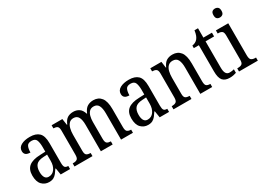

<svg xmlns="http://www.w3.org/2000/svg" viewBox="-23 -1465 2973 2182"><g transform="rotate(-30 1463.5 -373.5)"><path d="M173 10Q118 10 80 -29Q42 -68 42 -150Q42 -230 90 -268Q138 -306 236 -309L306 -312V-373Q306 -429 292.5 -463Q279 -497 230 -497Q183 -497 169 -466.5Q155 -436 155 -388Q77 -388 77 -450Q77 -497 121.5 -521.5Q166 -546 236 -546Q315 -546 355.5 -507Q396 -468 396 -372V-113Q396 -71 407.5 -56Q419 -41 448 -41H451V0H328L314 -87H308Q290 -59 272.5 -37Q255 -15 232 -2.5Q209 10 173 10ZM199 -45Q249 -45 278 -86Q307 -127 307 -191V-273L256 -270Q187 -266 160.5 -234.5Q134 -203 134 -144Q134 -98 149.5 -71.5Q165 -45 199 -45Z M509 0V-41H522Q550 -41 567.5 -53.5Q585 -66 585 -113V-426Q585 -471 567 -483Q549 -495 520 -495H518V-536H659L671 -454H676Q698 -507 729.5 -526.5Q761 -546 806 -546Q847 -546 880 -525Q913 -504 930 -450H934Q957 -506 991 -526Q1025 -546 1069 -546Q1135 -546 1172 -499Q1209 -452 1209 -349V-113Q1209 -66 1227 -53.5Q1245 -41 1274 -41H1276V0H1120V-346Q1120 -412 1101 -447.5Q1082 -483 1037 -483Q1002 -483 981.5 -462.5Q961 -442 952 -408Q943 -374 943 -334V-113Q943 -66 961 -53.5Q979 -41 1007 -41H1010V0H855V-346Q855 -412 836 -447.5Q817 -483 772 -483Q736 -483 715 -460.5Q694 -438 684.5 -401Q675 -364 675 -321V-108Q675 -64 694.5 -52.5Q714 -41 743 -41H745V0Z M1472 10Q1417 10 1379 -29Q1341 -68 1341 -150Q1341 -230 1389 -268Q1437 -306 1535 -309L1605 -312V-373Q1605 -429 1591.5 -463Q1578 -497 1529 -497Q1482 -497 1468 -466.5Q1454 -436 1454 -388Q1376 -388 1376 -450Q1376 -497 1420.5 -521.5Q1465 -546 1535 -546Q1614 -546 1654.5 -507Q1695 -468 1695 -372V-113Q1695 -71 1706.5 -56Q1718 -41 1747 -41H1750V0H1627L1613 -87H1607Q1589 -59 1571.5 -37Q1554 -15 1531 -2.5Q1508 10 1472 10ZM1498 -45Q1548 -45 1577 -86Q1606 -127 1606 -191V-273L1555 -270Q1486 -266 1459.5 -234.5Q1433 -203 1433 -144Q1433 -98 1448.5 -71.5Q1464 -45 1498 -45Z M1808 0V-41H1816Q1845 -41 1864.5 -53.5Q1884 -66 1884 -113V-427Q1884 -471 1864.5 -483Q1845 -495 1818 -495H1813V-536H1959L1970 -454H1974Q1997 -507 2029.5 -526.5Q2062 -546 2107 -546Q2174 -546 2211.5 -499Q2249 -452 2249 -349V-113Q2249 -66 2266 -53.5Q2283 -41 2312 -41H2316V0H2160V-346Q2160 -411 2141 -447.5Q2122 -484 2074 -484Q2036 -484 2013.5 -461Q1991 -438 1982 -400.5Q1973 -363 1973 -321V-108Q1973 -64 1992 -52.5Q2011 -41 2039 -41H2044V0Z M2543 10Q2481 10 2451.5 -24.5Q2422 -59 2422 -145V-487H2356V-520Q2378 -524 2395.5 -532.5Q2413 -541 2427 -557Q2440 -573 2449 -595.5Q2458 -618 2464 -659H2510V-536H2622V-487H2510V-143Q2510 -90 2525.5 -66.5Q2541 -43 2571 -43Q2588 -43 2602 -45Q2616 -47 2630 -51V-5Q2617 0 2594 5Q2571 10 2543 10Z M2788 -640Q2765 -640 2750.5 -653Q2736 -666 2736 -698Q2736 -731 2750.5 -744Q2765 -757 2788 -757Q2810 -757 2825.5 -744Q2841 -731 2841 -698Q2841 -666 2825.5 -653Q2810 -640 2788 -640ZM2668 0V-41H2679Q2709 -41 2728 -53Q2747 -65 2747 -110V-425Q2747 -470 2729.5 -482.5Q2712 -495 2682 -495H2674V-536H2836V-115Q2836 -67 2855 -54Q2874 -41 2905 -41H2915V0Z"/></g></svg>

Font: Noto Serif Hebrew Condensed
Style: Regular
Weight: 400
Width: 3
Designer: Monotype Design Team
Foundry: Monotype Imaging Inc.
Version: Version 2.004; ttfautohint (v1.8.4.7-5d5b)